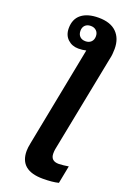

<svg xmlns="http://www.w3.org/2000/svg" viewBox="-174 -784 709 1051"><g transform="rotate(20 180.0 -258.5)"><path d="M74 -615Q74 -669 109.5 -697Q145 -725 209 -725Q278 -725 313.5 -690Q349 -655 349 -594Q349 -579 347.5 -563.5Q346 -548 342 -532L231 33Q230 38 229.5 44.5Q229 51 229 58Q229 102 276 102Q285 102 304.5 100Q324 98 333 96L313 199Q278 208 222 208Q87 208 87 95Q87 76 93 47L206 -533Q184 -528 161 -528Q124 -528 99 -551.5Q74 -575 74 -615ZM139 -624Q139 -603 151 -591Q163 -579 184 -579Q204 -579 216.5 -591Q229 -603 229 -624Q229 -644 216.5 -656Q204 -668 184 -668Q163 -668 151 -656Q139 -644 139 -624Z"/></g></svg>

Font: Libra Sans Modern
Style: Bold Italic
Weight: 700
Italic angle: -12°
Foundry: Stefan Peev, Context Ltd
Version: Version 1.000